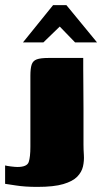

<svg xmlns="http://www.w3.org/2000/svg" viewBox="-20 -626 400 752"><path d="M0 22Q7 24 23.5 26Q40 28 48 28Q86 28 92.5 8.5Q99 -11 99 -51Q99 -121 99 -190Q99 -259 99 -329Q99 -358 104 -373Q109 -388 124 -393.5Q139 -399 170 -399Q204 -399 238 -399Q272 -399 306 -399Q306 -387 306 -356.5Q306 -326 306.5 -285Q307 -244 307 -200.5Q307 -157 307 -120Q307 -83 307 -60Q307 -41 308.5 -18.5Q310 4 305 26Q300 48 282.5 66Q265 84 228 95Q191 106 126 106Q78 106 43 100.5Q8 95 0 94Q0 76 0 58Q0 40 0 22ZM70 -460 188 -606H240L360 -460H274L214 -522L150 -460Z"/></svg>

Font: Genos Thin Black
Style: Regular
Weight: 900
Version: Version 1.010